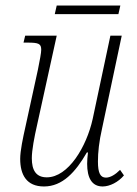

<svg xmlns="http://www.w3.org/2000/svg" viewBox="-20 -665 494 694"><path d="M178 -614H408L415 -645H185ZM351 9C377 9 408 -7 428 -31L414 -51C397 -34 379 -23 363 -23C343 -23 334 -39 334 -81C334 -114 338 -153 349 -201L420 -536H379L315 -235C293 -135 227 -24 149 -24C110 -24 95 -50 95 -93C95 -122 104 -169 114 -213L185 -536H71L65 -511H79C120 -511 129 -507 129 -485C129 -474 124 -448 117 -413L72 -207C63 -167 53 -120 53 -91C53 -33 76 9 139 9C206 9 253 -43 294 -114H298C296 -98 295 -84 295 -73C295 -22 312 9 351 9Z"/></svg>

Font: Noto Serif Condensed ExtraLight
Style: Italic
Weight: 200
Width: 3
Italic angle: -12°
Designer: Monotype Design Team
Foundry: Monotype Imaging Inc.
Version: Version 2.013